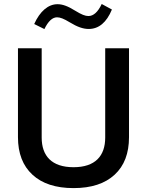

<svg xmlns="http://www.w3.org/2000/svg" viewBox="-20 -940 738 965"><path d="M203.1 -793.9C222.2 -833.5 243.7 -853 266.6 -853C282.2 -853 300.3 -846.2 330.1 -828.1C369.1 -804.2 398.4 -794.4 425.8 -794.4C476.6 -794.4 515.6 -827.1 542.5 -892.1L491.2 -919.9C472.2 -879.4 449.7 -859.4 424.3 -859.4C408.2 -859.4 389.6 -866.7 357.9 -886.2C320.3 -909.7 293.9 -918.9 269 -918.9C222.2 -918.9 180.7 -883.3 151.9 -819.3ZM508.8 -248.5C508.8 -156.2 458.5 -99.6 349.6 -99.6C240.2 -99.6 189.5 -156.2 189.5 -248.5V-697.3H70.3V-250.5C70.3 -169.4 94.7 -106.4 143.1 -62C191.4 -17.1 260.3 5.4 349.6 5.4C439 5.4 507.8 -17.1 556.2 -62C604.5 -106.4 628.4 -169.4 628.4 -250.5V-697.3H508.8Z"/></svg>

Font: Estedad SemiBold
Style: Regular
Weight: 600
Designer: Amin Abedi
Version: Version 7.3